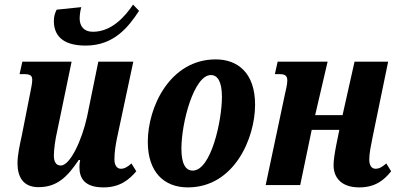

<svg xmlns="http://www.w3.org/2000/svg" viewBox="-20 -804 1728 834"><path d="M352 -606C474 -606 537 -685 584 -757L558 -784C522 -731 465 -666 383 -666C343 -666 326 -692 326 -724C326 -738 329 -759 333 -773L226 -762C218 -746 214 -731 214 -713C214 -657 244 -606 352 -606ZM430 10C503 10 543 -26 572 -60L551 -94C534 -79 521 -71 505 -71C488 -71 477 -86 477 -112C477 -142 482 -173 488 -203L559 -536H407L358 -296C336 -196 285 -85 244 -85C223 -85 214 -102 214 -128C214 -155 220 -199 229 -237L291 -536H77L65 -482H84C111 -482 120 -476 120 -457C120 -440 115 -421 109 -389L74 -212C66 -176 56 -130 56 -95C56 -39 78 9 147 9C226 9 271 -33 322 -109H328C326 -98 325 -87 325 -78C325 -30 347 10 430 10Z M796 10C997 10 1088 -203 1088 -349C1088 -488 1012 -546 917 -546C719 -546 622 -340 622 -188C622 -56 693 10 796 10ZM817 -63C787 -63 768 -91 768 -158C768 -273 823 -478 896 -478C925 -478 944 -450 944 -383C944 -280 897 -63 817 -63Z M1541 10C1613 10 1651 -25 1679 -60L1658 -94C1640 -79 1628 -71 1611 -71C1594 -71 1584 -86 1584 -111C1584 -138 1591 -171 1599 -211L1666 -536H1520L1468 -304H1349L1403 -536H1186L1174 -482H1193C1219 -482 1228 -475 1228 -454C1228 -436 1222 -416 1216 -387L1134 0H1284L1334 -240H1454L1440 -171C1433 -134 1429 -107 1429 -86C1429 -36 1459 10 1541 10Z"/></svg>

Font: Noto Serif Condensed Extra
Style: Italic
Weight: 800
Width: 3
Italic angle: -12°
Designer: Monotype Design Team
Foundry: Monotype Imaging Inc.
Version: Version 1.901